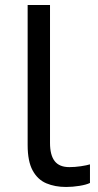

<svg xmlns="http://www.w3.org/2000/svg" viewBox="-20 -734 388 764"><path d="M243 10Q199 10 164.5 -4.5Q130 -19 110 -55.5Q90 -92 90 -157V-714H179V-165Q179 -117 197.5 -93Q216 -69 256 -69Q278 -69 301.5 -72.5Q325 -76 338 -80V-6Q324 1 296.5 5.5Q269 10 243 10Z"/></svg>

Font: lgurmukhi85
Style: Book
Weight: 400
Designer: Jelle Bosma - Monotype Design Team
Foundry: Monotype Imaging Inc.
Version: Version 2.003